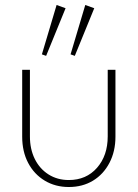

<svg xmlns="http://www.w3.org/2000/svg" viewBox="-20 -740 552 770"><path d="M256 10Q202 10 159.5 -15.5Q117 -41 93 -86.5Q69 -132 69 -192V-460H100V-193Q100 -142 119.5 -102.5Q139 -63 174.5 -40.5Q210 -18 256 -18Q326 -18 369 -67Q412 -116 412 -193V-460H443V-192Q443 -133 419 -87Q395 -41 353 -15.5Q311 10 256 10ZM165 -516 148 -522 207 -720 243 -707ZM280 -516 263 -522 322 -720 358 -707Z"/></svg>

Font: Outfit Thin Thin
Style: Regular
Weight: 250
Version: Version 1.100;gftools[0.9.27]